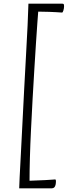

<svg xmlns="http://www.w3.org/2000/svg" viewBox="-20 -776 367 1040"><path d="M84 244Q84 232 86.5 182.5Q89 133 93 58Q97 -17 101.5 -107.5Q106 -198 111 -293.5Q116 -389 121 -478Q126 -567 129.5 -639.5Q133 -712 134 -756H318Q323 -756 325 -753.5Q327 -751 327 -742Q327 -731 323.5 -719.5Q320 -708 316 -708Q313 -708 285 -710Q257 -712 187 -713Q186 -698 182.5 -653.5Q179 -609 175 -544Q171 -479 166 -400.5Q161 -322 156.5 -238.5Q152 -155 148 -74Q144 7 142 78.5Q140 150 140 203Q197 201 225.5 199.5Q254 198 264.5 197Q275 196 277 196Q281 196 282 198Q283 200 283 205Q283 216 281 225Q279 234 274 239Q269 244 261 244Z"/></svg>

Font: Briem Hand Thin
Style: Regular
Weight: 100
Designer: Gunnlaugur SE Briem, Eben Sorkin
Foundry: Sorkin Type Co.
Version: Version 1.003